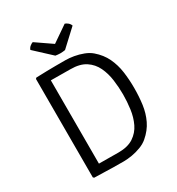

<svg xmlns="http://www.w3.org/2000/svg" viewBox="-204 -1002 1045 1134"><g transform="rotate(-30 318.0 -435.5)"><path d="M576 -341Q576 -282.5 568.8 -229.2Q561.5 -176 539.5 -130Q517.5 -84 474 -47Q453 -29 423.2 -17.8Q393.5 -6.5 362.5 -1.2Q331.5 4 306 4Q267 4 238.5 3.5Q210 3 179.8 2Q149.5 1 106 0L100 -6V-677L106 -683Q149.5 -684.5 179.8 -685.2Q210 -686 238.5 -686Q267 -686 306 -686Q331.5 -686 362.5 -680.8Q393.5 -675.5 423.2 -664.2Q453 -653 474 -635Q517 -598 539 -551.8Q561 -505.5 568.5 -452.2Q576 -399 576 -341ZM500 -341Q500 -390 493.2 -440Q486.5 -490 466.5 -532Q446.5 -574 407.8 -599.5Q369 -625 305 -625Q270 -625 240.5 -625.5Q211 -626 172 -626V-58Q211 -58 240.5 -57.5Q270 -57 305 -57Q369 -57 407.8 -82.8Q446.5 -108.5 466.5 -150.2Q486.5 -192 493.2 -242.2Q500 -292.5 500 -341ZM410 -875Q420 -872 430.2 -863.5Q440.5 -855 445 -842L334 -739Q327.5 -738 318.8 -737Q310 -736 301 -736Q292 -736 283.5 -737Q275 -738 268 -739L157 -842Q161.5 -855 172 -863.5Q182.5 -872 192 -875L301 -800Z"/></g></svg>

Font: Signika Negative Light Light
Style: Regular
Weight: 300
Version: Version 2.001